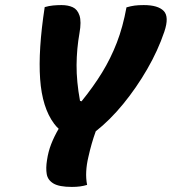

<svg xmlns="http://www.w3.org/2000/svg" viewBox="-20 -728 676 756"><path d="M323 0Q310 4 295.5 6Q281 8 263 8Q213 8 190.5 -5.5Q168 -19 164 -42.5Q160 -66 165 -97Q170 -131 181.5 -160.5Q193 -190 211 -221Q202 -229 193 -241Q146 -304 138 -417Q130 -530 156 -700Q173 -705 189.5 -706.5Q206 -708 222 -708Q248 -708 266.5 -699.5Q285 -691 293 -667Q301 -643 293 -598Q282 -536 281.5 -472Q281 -408 295 -331L301 -329Q348 -387 382 -442.5Q416 -498 440 -560Q464 -622 478 -699Q495 -704 510 -706Q525 -708 546 -708Q602 -708 624.5 -685Q647 -662 627 -603Q602 -529 559.5 -455.5Q517 -382 465 -318.5Q413 -255 357 -211Q348 -186 341 -161.5Q334 -137 328 -110Q321 -81 319.5 -53Q318 -25 323 0Z"/></svg>

Font: Recursive Mn Csl St XBd
Style: Italic
Weight: 800
Italic angle: -15°
Monospace: yes
Version: Version 1.079;hotconv 1.0.112;makeotfexe 2.5.65598; ttfautoh